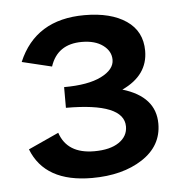

<svg xmlns="http://www.w3.org/2000/svg" viewBox="-40 -464 489 508"><g transform="rotate(-5 205.0 -209.5)"><path d="M285 -220Q372 -194 372 -122Q372 -63 319 -28.5Q266 6 185 6Q60 6 25 -84L106 -121Q125 -64 197 -64Q239 -64 262.5 -80Q286 -96 286 -122Q286 -185 132 -185V-240Q196 -240 231 -257.5Q266 -275 266 -301Q266 -324 245 -339.5Q224 -355 189 -355Q124 -355 105 -297L26 -316Q72 -425 202 -425Q272 -425 313 -397Q354 -369 354 -317Q354 -252 285 -220Z"/></g></svg>

Font: EauTest Semibold
Style: Regular
Weight: 600
Designer: Christian Thalmann (Catharsis Fonts)
Version: Version 0.001;PS 000.001;hotconv 1.0.88;makeotf.lib2.5.64775